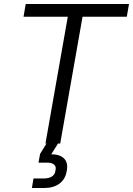

<svg xmlns="http://www.w3.org/2000/svg" viewBox="-20 -720 667 963"><path d="M627 -700 616 -636H394L282 0H271L237 54H240Q276 54 296.5 70.5Q317 87 317 116Q317 125 316 130L314 141Q307 180 277.5 201.5Q248 223 201 223H140L148 175H201Q224 175 239 166Q254 157 257 141L259 130Q262 115 251 105.5Q240 96 220 96H173L181 52L213 0H208L320 -636H98L109 -700Z"/></svg>

Font: Bai Jamjuree
Style: Italic
Weight: 400
Italic angle: -10°
Version: Version 1.000; ttfautohint (v1.6)